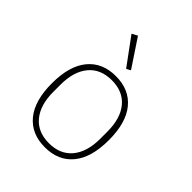

<svg xmlns="http://www.w3.org/2000/svg" viewBox="-215 -892 1030 1030"><g transform="rotate(45 300.0 -376.5)"><path d="M300 12Q198 12 141 -57Q84 -126 84 -258Q84 -390 141 -459Q198 -528 300 -528Q402 -528 459 -459Q516 -390 516 -258Q516 -126 459 -57Q402 12 300 12ZM300 -19Q385 -19 431.5 -75Q478 -131 478 -231V-285Q478 -385 431.5 -441Q385 -497 300 -497Q215 -497 168.5 -441Q122 -385 122 -285V-231Q122 -131 168.5 -75Q215 -19 300 -19ZM198 -748 230 -765 335 -607 311 -594Z"/></g></svg>

Font: IBM Plex Mono ExtLt
Style: Regular
Weight: 200
Monospace: yes
Designer: Mike Abbink, Paul van der Laan, Pieter van Rosmalen
Foundry: Bold Monday
Version: Version 2.3